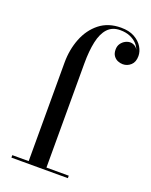

<svg xmlns="http://www.w3.org/2000/svg" viewBox="-143 -837 718 914"><g transform="rotate(20 216.5 -380.0)"><path d="M310 -760Q350.5 -760 377.8 -745Q405 -730 419 -707.2Q433 -684.5 433 -661Q433 -630.5 415.8 -614.8Q398.5 -599 375.5 -599Q363 -599 350.2 -604.2Q337.5 -609.5 328.8 -621.5Q320 -633.5 320 -653.5Q320 -671.5 329 -684Q338 -696.5 351 -703Q364 -709.5 376.5 -709Q388.5 -708.5 399.5 -701.2Q410.5 -694 414 -682Q409 -700 395 -714.8Q381 -729.5 359.8 -738.5Q338.5 -747.5 310 -747.5Q270 -747.5 246.5 -722Q223 -696.5 213 -650Q203 -603.5 203 -540V-12.5H316V0H30V-12.5H113V-511.5Q113 -577 135.2 -633.8Q157.5 -690.5 201.2 -725.2Q245 -760 310 -760Z"/></g></svg>

Font: Bodoni Moda 18pt
Style: Regular
Weight: 400
Designer: Owen Earl
Foundry: indestructible type
Version: Version 2.005